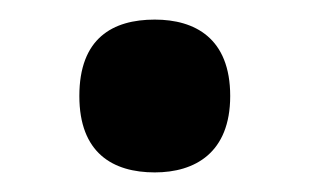

<svg xmlns="http://www.w3.org/2000/svg" viewBox="-20 -563 316 196"><path d="M138 -387C179 -387 215 -407 215 -465C215 -524 179 -543 138 -543C95 -543 61 -524 61 -465C61 -407 95 -387 138 -387Z"/></svg>

Font: Noto Serif SemiCondensed
Style: Bold
Weight: 700
Width: 4
Designer: Monotype Design Team
Foundry: Monotype Imaging Inc.
Version: Version 2.015